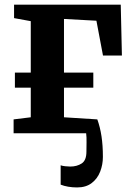

<svg xmlns="http://www.w3.org/2000/svg" viewBox="-20 -576 572 830"><path d="M313.1 234.3Q292.9 234.3 274.7 231.1Q256.5 228 242.2 222.2V138.5Q249.1 141.2 261.6 142.6Q274.1 144 283.5 144Q312.5 144 333 130.7Q353.6 117.4 353.6 79.5Q353.6 61.8 354.1 39.6Q354.6 17.5 352.4 0H38.8V-59.9L113 -69V-196.9H44.4V-262.2H113V-484.5L40.8 -497.7V-555.7H502L507 -336H425.2L396.8 -486.4L256.6 -494.1V-262.2H383.4V-196.9H256.6V-69L400.7 -59.9Q412.8 -26.4 418.8 13.1Q424.8 52.7 424.8 102.2Q424.8 135.3 413.1 165.8Q401.3 196.3 376.5 215.3Q351.8 234.3 313.1 234.3Z"/></svg>

Font: Merriweather Light
Style: Regular
Weight: 300
Designer: Eben Sorkin
Foundry: Eben Sorkin
Version: Version 2.100